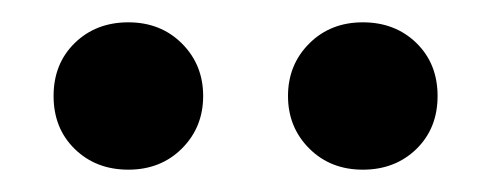

<svg xmlns="http://www.w3.org/2000/svg" viewBox="-20 -707 440 172"><path d="M28 -555ZM28 -621Q28 -650 47 -668.5Q66 -687 95 -687Q124 -687 143 -668Q162 -649 162 -621Q162 -593 143 -574Q124 -555 95 -555Q66 -555 47 -573.5Q28 -592 28 -621ZM238 -621Q238 -649 257 -668Q276 -687 305 -687Q334 -687 353 -668.5Q372 -650 372 -621Q372 -592 353 -573.5Q334 -555 305 -555Q276 -555 257 -574Q238 -593 238 -621Z"/></svg>

Font: Sarabun
Style: Bold
Weight: 700
Designer: Suppakit Chalermlarp | Katatrad Co.,Ltd.
Foundry: Cadson Demak Co.,Ltd.
Version: Version 1.000; ttfautohint (v1.6)